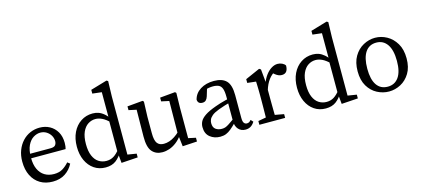

<svg xmlns="http://www.w3.org/2000/svg" viewBox="-59 -1227 3791 1727"><g transform="rotate(-15 1836.0 -363.5)"><path d="M274 -487Q326 -487 367.5 -464.5Q409 -442 434 -399.5Q459 -357 459 -296Q459 -279 457 -264.5Q455 -250 452 -240H83V-282H321Q357 -282 368.5 -297Q380 -312 380 -333Q380 -362 365.5 -386.5Q351 -411 326 -426.5Q301 -442 269 -442Q237 -442 205 -422.5Q173 -403 152 -360Q131 -317 131 -245Q131 -182 151 -138.5Q171 -95 208 -72.5Q245 -50 295 -50Q343 -50 375.5 -70Q408 -90 435 -121L458 -103Q431 -50 383 -18.5Q335 13 267 13Q200 13 150.5 -16.5Q101 -46 73.5 -101Q46 -156 46 -232Q46 -289 64 -336Q82 -383 113.5 -417Q145 -451 186.5 -469Q228 -487 274 -487Z M640 -235Q640 -169 658.5 -126Q677 -83 709 -62.5Q741 -42 781 -42Q819 -42 849 -60.5Q879 -79 913 -123L922 -96Q894 -45 856 -16Q818 13 759 13Q698 13 652 -18.5Q606 -50 580.5 -105.5Q555 -161 555 -233Q555 -309 582.5 -366Q610 -423 658.5 -455Q707 -487 768 -487Q797 -487 823 -478Q849 -469 874.5 -447Q900 -425 926 -386L916 -360Q873 -402 841 -417Q809 -432 780 -432Q743 -432 711 -411.5Q679 -391 659.5 -347.5Q640 -304 640 -235ZM960 -51 1059 -35V0L906 10L896 -92V-385L899 -398V-650L813 -660V-695L966 -740L980 -732L976 -590V0Z M1611 0 1476 8 1462 -109 1465 -431 1486 -412 1393 -432V-467L1535 -480L1545 -470L1542 -330V-31L1518 -55L1611 -35ZM1238 -330V-177Q1238 -110 1258 -83.5Q1278 -57 1319 -57Q1345 -57 1370.5 -65.5Q1396 -74 1421.5 -90.5Q1447 -107 1472 -132H1493V-81H1442L1477 -96Q1449 -57 1417 -33Q1385 -9 1352.5 2Q1320 13 1287 13Q1227 13 1192 -27.5Q1157 -68 1158 -167L1161 -431L1182 -412L1089 -432V-467L1233 -480L1243 -470Z M1692 -112Q1692 -140 1705 -165Q1718 -190 1753.5 -214Q1789 -238 1856 -262Q1877 -270 1903.5 -278Q1930 -286 1958 -293Q1986 -300 2011 -304V-268Q1977 -261 1938.5 -249Q1900 -237 1877 -228Q1832 -211 1811 -193Q1790 -175 1783.5 -158Q1777 -141 1777 -126Q1777 -86 1800.5 -69Q1824 -52 1858 -52Q1876 -52 1890.5 -57Q1905 -62 1925 -75Q1945 -88 1976 -110L1996 -125L2010 -104L1981 -75Q1951 -45 1927.5 -25.5Q1904 -6 1880.5 3.5Q1857 13 1826 13Q1771 13 1731.5 -18.5Q1692 -50 1692 -112ZM1971 -92V-320Q1971 -369 1961.5 -395.5Q1952 -422 1931 -432Q1910 -442 1877 -442Q1860 -442 1837.5 -438.5Q1815 -435 1787 -424L1827 -455L1801 -369Q1794 -347 1782 -335.5Q1770 -324 1750 -324Q1708 -324 1705 -364Q1719 -421 1771 -454Q1823 -487 1898 -487Q1975 -487 2013 -448Q2051 -409 2051 -314V-102Q2051 -68 2061 -54.5Q2071 -41 2088 -41Q2101 -41 2110 -47Q2119 -53 2127 -63L2147 -41Q2129 -13 2108.5 -1.5Q2088 10 2062 10Q2021 10 1996 -18Q1971 -46 1971 -92Z M2264 0Q2265 -23 2265.5 -60.5Q2266 -98 2266.5 -138.5Q2267 -179 2267 -210V-257Q2267 -285 2266.5 -305.5Q2266 -326 2265.5 -344.5Q2265 -363 2264 -383L2184 -392V-427L2320 -487L2335 -477L2347 -352V-210Q2347 -179 2347.5 -138.5Q2348 -98 2348.5 -60.5Q2349 -23 2350 0ZM2192 0V-35L2302 -55H2322L2432 -35V0ZM2307 -278V-345H2364L2339 -338Q2355 -385 2379.5 -418Q2404 -451 2433 -469Q2462 -487 2491 -487Q2513 -487 2533 -477.5Q2553 -468 2562 -453Q2562 -418 2548 -399Q2534 -380 2504 -380Q2487 -380 2472.5 -386.5Q2458 -393 2444 -404L2417 -427L2466 -437Q2420 -413 2391 -374.5Q2362 -336 2345 -278Z M2690 -235Q2690 -169 2708.5 -126Q2727 -83 2759 -62.5Q2791 -42 2831 -42Q2869 -42 2899 -60.5Q2929 -79 2963 -123L2972 -96Q2944 -45 2906 -16Q2868 13 2809 13Q2748 13 2702 -18.5Q2656 -50 2630.5 -105.5Q2605 -161 2605 -233Q2605 -309 2632.5 -366Q2660 -423 2708.5 -455Q2757 -487 2818 -487Q2847 -487 2873 -478Q2899 -469 2924.5 -447Q2950 -425 2976 -386L2966 -360Q2923 -402 2891 -417Q2859 -432 2830 -432Q2793 -432 2761 -411.5Q2729 -391 2709.5 -347.5Q2690 -304 2690 -235ZM3010 -51 3109 -35V0L2956 10L2946 -92V-385L2949 -398V-650L2863 -660V-695L3016 -740L3030 -732L3026 -590V0Z M3398 13Q3341 13 3288.5 -14.5Q3236 -42 3203 -97Q3170 -152 3170 -235Q3170 -318 3203 -374Q3236 -430 3288.5 -458.5Q3341 -487 3398 -487Q3455 -487 3507 -458.5Q3559 -430 3592.5 -374Q3626 -318 3626 -235Q3626 -152 3592.5 -97Q3559 -42 3507 -14.5Q3455 13 3398 13ZM3398 -32Q3463 -32 3499.5 -83.5Q3536 -135 3536 -235Q3536 -336 3499.5 -389Q3463 -442 3398 -442Q3331 -442 3295.5 -389Q3260 -336 3260 -235Q3260 -135 3295.5 -83.5Q3331 -32 3398 -32Z"/></g></svg>

Font: Adobe Variable Font Prototype
Style: Regular
Weight: 389
Designer: Frank Grießhammer
Foundry: Adobe
Version: Version 1.004;hotconv 1.0.113;makeotfexe 2.5.65598